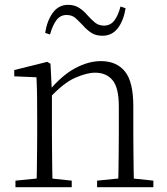

<svg xmlns="http://www.w3.org/2000/svg" viewBox="-20 -775 691 795"><path d="M44 0V-27L154 -38H174L277 -27V0ZM131 0Q132 -24 132.5 -64.5Q133 -105 133.5 -149Q134 -193 134 -226V-281Q134 -333 133.5 -375.5Q133 -418 131 -455L39 -459V-485L176 -519L189 -511L195 -393V-392V-226Q195 -193 195.5 -149Q196 -105 196.5 -64.5Q197 -24 198 0ZM382 0V-27L491 -38H512L615 -27V0ZM469 0Q470 -24 470.5 -64Q471 -104 471.5 -148Q472 -192 472 -226V-334Q472 -412 446 -443Q420 -474 374 -474Q339 -474 290.5 -452.5Q242 -431 184 -368L174 -398H182Q236 -463 291 -492.5Q346 -522 398 -522Q462 -522 497 -479.5Q532 -437 532 -335V-226Q532 -192 532.5 -148Q533 -104 533.5 -64Q534 -24 535 0ZM167 -639Q175 -690 199 -722.5Q223 -755 262 -755Q289 -755 308.5 -742Q328 -729 342 -712Q359 -693 374 -681Q389 -669 411 -669Q437 -669 453 -689.5Q469 -710 479 -748L500 -741Q492 -690 468 -658.5Q444 -627 404 -627Q376 -627 357.5 -639.5Q339 -652 325 -668Q309 -685 294 -699Q279 -713 256 -713Q230 -713 214 -692Q198 -671 187 -632Z"/></svg>

Font: Noto Serif HK
Style: Regular
Weight: 200
Designer: Ryoko NISHIZUKA 西塚涼子 (kana & ideographs); Frank Grießhammer (Latin, Greek & Cyrillic); Wenlong ZHANG 张文龙 (bopomofo); San
Foundry: Adobe
Version: Version 2.001;hotconv 1.1.0;makeotfexe 2.6.0